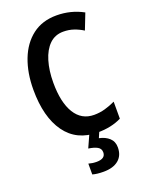

<svg xmlns="http://www.w3.org/2000/svg" viewBox="-175 -809 870 1135"><g transform="rotate(-20 260.0 -242.0)"><path d="M332 -620Q280 -620 245 -586Q210 -552 192 -492Q174 -432 174 -356Q174 -232 216 -163.5Q258 -95 337 -95Q373 -95 406 -104.5Q439 -114 471 -129V-22Q407 10 321 10Q189 10 119 -87.5Q49 -185 49 -357Q49 -463 81 -546Q113 -629 175 -676.5Q237 -724 327 -724Q417 -724 494 -682L455 -582Q428 -599 397.5 -609.5Q367 -620 332 -620ZM402 133Q402 184 368.5 212Q335 240 274 240Q232 240 205 232V164Q230 171 255 171Q311 171 311 131Q311 108 291 96.5Q271 85 235 80L271 0H334L315 44Q354 52 378 74Q402 96 402 133Z"/></g></svg>

Font: Noto Sans Khmer UI Condensed SemiBold
Style: Regular
Weight: 600
Width: 3
Designer: Danh Hong and the Monotype Design Team
Foundry: Monotype Imaging Inc.
Version: Version 2.002; ttfautohint (v1.8.4.7-5d5b)